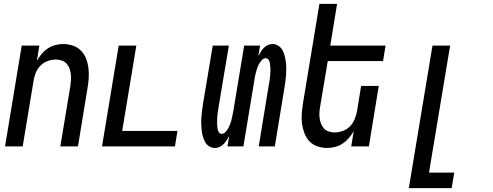

<svg xmlns="http://www.w3.org/2000/svg" viewBox="-20 -755 2540 990"><path d="M6 0 92 -520H183L170 -441Q180 -459 194 -476Q208 -493 226 -505Q244 -517 265 -522.5Q286 -528 306 -528Q332 -528 356.5 -519.5Q381 -511 398 -493.5Q415 -476 424 -452.5Q433 -429 436 -404Q439 -379 437.5 -352.5Q436 -326 431 -299L382 0H291L343 -313Q345 -328 346 -343.5Q347 -359 345 -374Q343 -389 338 -403Q333 -417 323 -427.5Q313 -438 298.5 -443Q284 -448 269 -448Q248 -448 226.5 -440.5Q205 -433 189 -417Q173 -401 164.5 -380Q156 -359 153 -338L97 0Z M506 0 592 -520H683L610 -80H895L882 0Z M1089 8Q1072 8 1058.5 -0.5Q1045 -9 1037.5 -23Q1030 -37 1025.5 -53Q1021 -69 1019.5 -85.5Q1018 -102 1017.5 -118.5Q1017 -135 1018.5 -152Q1020 -169 1022 -186Q1024 -203 1027 -221L1077 -520H1160L1108 -209Q1107 -201 1105.5 -193Q1104 -185 1103 -177Q1102 -169 1101 -161Q1100 -153 1100 -145.5Q1100 -138 1099.5 -130Q1099 -122 1099.5 -114.5Q1100 -107 1101 -99Q1102 -91 1103.5 -84Q1105 -77 1110 -71Q1115 -65 1123 -65Q1134 -65 1143 -74.5Q1152 -84 1157.5 -94.5Q1163 -105 1167 -115.5Q1171 -126 1173.5 -137Q1176 -148 1178.5 -159.5Q1181 -171 1183 -182L1239 -520H1321L1312 -466Q1318 -477 1324.5 -488Q1331 -499 1340 -508Q1349 -517 1360.5 -522.5Q1372 -528 1384 -528Q1401 -528 1414.5 -519.5Q1428 -511 1436 -497Q1444 -483 1448 -467Q1452 -451 1454 -434.5Q1456 -418 1456 -401.5Q1456 -385 1455 -368Q1454 -351 1451.5 -334Q1449 -317 1446 -299L1397 0H1314L1365 -311Q1367 -319 1368 -327Q1369 -335 1370.5 -343Q1372 -351 1372.5 -359Q1373 -367 1373.5 -374.5Q1374 -382 1374.5 -390Q1375 -398 1374 -405.5Q1373 -413 1372.5 -421Q1372 -429 1370 -436Q1368 -443 1363 -449Q1358 -455 1350 -455Q1339 -455 1330.5 -445.5Q1322 -436 1316 -425.5Q1310 -415 1306.5 -404.5Q1303 -394 1300 -383Q1297 -372 1294.5 -360.5Q1292 -349 1291 -338L1235 0H1153L1162 -54Q1156 -43 1149 -32Q1142 -21 1133 -12Q1124 -3 1112.5 2.5Q1101 8 1089 8Z M1667 8Q1641 8 1616.5 -0.5Q1592 -9 1575.5 -26.5Q1559 -44 1550 -67.5Q1541 -91 1537.5 -116Q1534 -141 1536 -167.5Q1538 -194 1542 -221L1627 -735H1718L1683 -520H1968L1955 -440H1670L1631 -207Q1628 -192 1627 -176.5Q1626 -161 1628 -146Q1630 -131 1635.5 -117Q1641 -103 1650.5 -92.5Q1660 -82 1675 -77Q1690 -72 1705 -72Q1726 -72 1747 -79.5Q1768 -87 1784 -103Q1800 -119 1808.5 -140Q1817 -161 1821 -182L1842 -312H1933L1882 0H1791L1804 -79Q1794 -61 1779.5 -44Q1765 -27 1747 -15Q1729 -3 1708 2.5Q1687 8 1667 8Z M2088 215 2210 -520H2301L2192 135H2322L2309 215Z"/></svg>

Font: Iosevka Term Curly Medium
Style: Italic
Weight: 500
Italic angle: -9°
Designer: Belleve Invis
Foundry: Belleve Invis
Version: Version 32.3.0